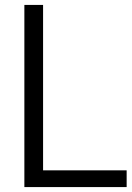

<svg xmlns="http://www.w3.org/2000/svg" viewBox="-20 -760 538 780"><path d="M79 0V-740H155V-68H494.5V0Z"/></svg>

Font: Encode Sans Semi Condensed
Style: Regular
Weight: 400
Width: 4
Designer: Multiple Designers
Foundry: Impallari Type
Version: Version 3.000; ttfautohint (v1.8.3) -l 8 -r 50 -G 200 -x 14 